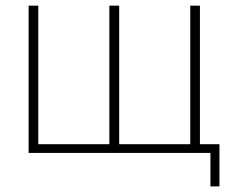

<svg xmlns="http://www.w3.org/2000/svg" viewBox="-20 -540 825 678"><path d="M723.1 118.2V0H81.1V-520H115.2V-30.8H366.2V-520H400.9V-30.8H651.9V-520H686V-30.8H754.9V118.2Z"/></svg>

Font: Rawline ExtraLight
Style: Regular
Weight: 275
Designer: Matt McInerney, Pablo Impallari, Rodrigo Fuenzalida
Foundry: Matt McInerney, Pablo Impallari, Rodrigo Fuenzalida
Version: Version 4.020;PS 004.020;hotconv 1.0.88;makeotf.lib2.5.64775